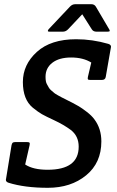

<svg xmlns="http://www.w3.org/2000/svg" viewBox="-20 -883 557 915"><path d="M343 -696Q420 -696 496 -674Q509 -670 509 -660Q509 -657 508 -654L484 -517Q482 -502 465 -502H411Q401 -502 399 -505Q397 -508 399 -517L415 -585Q376 -609 319 -609Q262 -609 229.5 -584Q197 -559 197 -517Q197 -493 203.5 -482Q210 -471 213 -465Q216 -459 225.5 -451Q235 -443 239 -439.5Q243 -436 256.5 -428.5Q270 -421 274 -419Q308 -402 324.5 -393.5Q341 -385 355.5 -376.5Q370 -368 393.5 -350Q417 -332 430 -314Q463 -270 463 -209Q463 -107 390.5 -47.5Q318 12 208 12Q98 12 21 -12Q8 -16 8 -26Q8 -29 9 -32L35 -191Q37 -200 40.5 -203Q44 -206 54 -206H108Q118 -206 120.5 -203Q123 -200 121 -191L100 -99Q138 -74 207 -74Q355 -74 355 -184Q355 -235 317 -264Q283 -289 240 -309Q197 -329 179.5 -339Q162 -349 136 -370Q89 -409 89 -492Q89 -575 155.5 -635.5Q222 -696 343 -696ZM279 -732H216Q208 -732 208 -735.5Q208 -739 212 -744L313 -851Q324 -863 339 -863H415Q430 -863 437 -851L500 -744Q503 -740 503 -736Q503 -732 492 -732H440Q424 -732 417 -744L372 -815L305 -744Q294 -732 279 -732Z"/></svg>

Font: Crete Round
Style: Italic
Weight: 400
Designer: Veronika Burian
Foundry: TypeTogether
Version: Version 1.001; ttfautohint (v1.6)